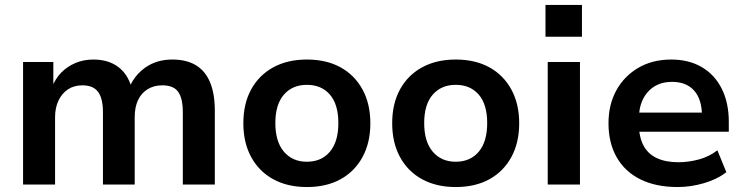

<svg xmlns="http://www.w3.org/2000/svg" viewBox="-20 -744 3000 774"><path d="M73 0V-494H195V-393H190Q203 -427 227 -451.5Q251 -476 284 -490Q317 -504 356 -504Q416 -504 455.5 -475Q495 -446 510 -392H502Q522 -441 567 -472.5Q612 -504 675 -504Q731 -504 769 -481.5Q807 -459 826.5 -413Q846 -367 846 -297V0H717V-292Q717 -347 698.5 -373.5Q680 -400 634 -400Q600 -400 574.5 -384Q549 -368 536 -339.5Q523 -311 523 -272V0H395V-292Q395 -347 375.5 -373.5Q356 -400 312 -400Q278 -400 253.5 -383.5Q229 -367 215.5 -338Q202 -309 202 -272V0Z M1217 10Q1139 10 1081.5 -21.5Q1024 -53 992.5 -111Q961 -169 961 -247Q961 -326 992.5 -383.5Q1024 -441 1081.5 -472.5Q1139 -504 1217 -504Q1296 -504 1353 -472.5Q1410 -441 1441.5 -383Q1473 -325 1473 -247Q1473 -169 1441.5 -111Q1410 -53 1353 -21.5Q1296 10 1217 10ZM1217 -92Q1276 -92 1310 -132.5Q1344 -173 1344 -248Q1344 -323 1310 -362.5Q1276 -402 1217 -402Q1159 -402 1124.5 -362.5Q1090 -323 1090 -248Q1090 -173 1124.5 -132.5Q1159 -92 1217 -92Z M1817 10Q1739 10 1681.5 -21.5Q1624 -53 1592.5 -111Q1561 -169 1561 -247Q1561 -326 1592.5 -383.5Q1624 -441 1681.5 -472.5Q1739 -504 1817 -504Q1896 -504 1953 -472.5Q2010 -441 2041.5 -383Q2073 -325 2073 -247Q2073 -169 2041.5 -111Q2010 -53 1953 -21.5Q1896 10 1817 10ZM1817 -92Q1876 -92 1910 -132.5Q1944 -173 1944 -248Q1944 -323 1910 -362.5Q1876 -402 1817 -402Q1759 -402 1724.5 -362.5Q1690 -323 1690 -248Q1690 -173 1724.5 -132.5Q1759 -92 1817 -92Z M2179 -596V-724H2326V-596ZM2188 0V-494H2318V0Z M2712 10Q2624 10 2561.5 -21Q2499 -52 2466 -110Q2433 -168 2433 -247Q2433 -322 2464.5 -379.5Q2496 -437 2553 -470.5Q2610 -504 2686 -504Q2757 -504 2809 -473.5Q2861 -443 2889.5 -386.5Q2918 -330 2918 -252V-213H2537V-290H2826L2810 -274Q2810 -343 2778.5 -378.5Q2747 -414 2689 -414Q2648 -414 2618 -395.5Q2588 -377 2571.5 -343Q2555 -309 2555 -260V-250Q2555 -195 2573 -159.5Q2591 -124 2627 -107Q2663 -90 2715 -90Q2755 -90 2796.5 -101Q2838 -112 2872 -138L2908 -50Q2871 -21 2817.5 -5.5Q2764 10 2712 10Z"/></svg>

Font: Nunito Sans 10pt
Style: Bold
Weight: 700
Designer: Vernon Adams
Foundry: Vernon Adams
Version: Version 3.101;gftools[0.9.27]